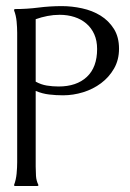

<svg xmlns="http://www.w3.org/2000/svg" viewBox="-20 -618 432 638"><path d="M98.6 -64.5Q98.6 -49.3 99.6 -33.4Q100.6 -17.6 107.4 -3.9V-1Q106.9 -1 106 -0.5Q105 0 104.5 0H29.8Q29.3 0 28.3 -0.5Q27.3 -1 26.9 -1V-3.9Q33.2 -20.5 35.2 -41Q37.1 -61.5 37.1 -78.6V-509.3Q37.1 -526.4 35.2 -546.6Q33.2 -566.9 26.9 -583V-586.4L29.8 -587.9Q69.3 -587.9 107.7 -592.8Q146 -597.7 185.5 -597.7Q218.8 -597.7 252.7 -590.3Q286.6 -583 314 -566.2Q341.3 -549.3 358.4 -522.2Q375.5 -495.1 375.5 -456.1Q375.5 -418.9 358.9 -390.1Q342.3 -361.3 315.9 -341.6Q289.6 -321.8 256.3 -311.5Q223.1 -301.3 189.5 -301.3Q166 -301.3 143.3 -304Q120.6 -306.6 98.6 -315.9ZM98.6 -346.7Q116.2 -336.9 135.5 -333.7Q154.8 -330.6 174.8 -330.6Q234.4 -330.6 268.6 -362.5Q302.7 -394.5 302.7 -455.1Q302.7 -482.9 293.2 -504.2Q283.7 -525.4 266.8 -539.8Q250 -554.2 227.3 -561.5Q204.6 -568.8 178.2 -568.8Q157.7 -568.8 137.7 -564.9Q117.7 -561 98.6 -554.2Z"/></svg>

Font: CAT Linz
Style: Regular
Weight: 400
Designer: Peter Wiegel
Foundry: Peter Wiegel
Version: Version 1.08